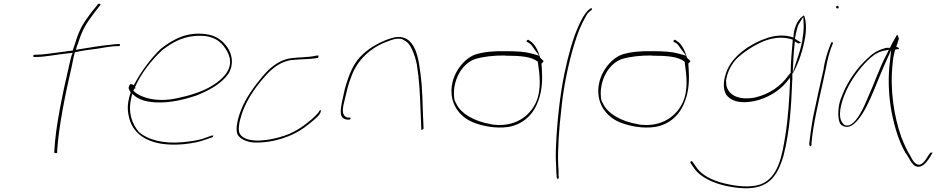

<svg xmlns="http://www.w3.org/2000/svg" viewBox="-20 -740 5054 1024"><path d="M157 -442C156 -439 159 -436 161 -436H169C222 -436 276 -449 347 -456L368 -458L361 -442C356 -425 353 -408 348 -388C313 -237 276 -64 270 63L269 72C270 79 287 78 285 72V62V61C294 -70 328 -237 363 -388C368 -410 371 -432 377 -452L379 -461C416 -470 457 -475 497 -480C528 -485 574 -494 604 -494H613C617 -494 619 -495 620 -498C621 -503 620 -505 616 -505H607C602 -505 588 -504 566 -501C522 -497 460 -487 407 -478L385 -474L389 -490C391 -497 394 -503 397 -511C419 -583 440 -614 482 -671L515 -713C520 -720 506 -723 502 -717L468 -675C424 -617 404 -586 381 -510C377 -499 372 -484 368 -472V-470H365C349 -469 338 -467 321 -464H318C268 -458 213 -448 170 -448H163C160 -448 158 -445 157 -442ZM377 -450H379ZM502 -717V-718Z M669 -281C662 -271 669 -258 677 -248L675 -239H674C657 -181 659 -149 670 -107C693 -19 783 45 959 29C1009 24 1044 16 1072 6C1085 1 1099 -4 1112 -8C1113 -8 1116 -10 1118 -16V-17C1119 -18 1116 -16 1117 -17H1109L1070 -3C1043 7 1007 13 958 18C850 29 765 4 720 -37C686 -78 661 -136 680 -217L685 -240L700 -227C725 -209 756 -197 810 -194C886 -190 962 -209 1023 -229C1095 -257 1161 -293 1199 -348C1230 -401 1216 -453 1193 -487C1172 -517 1143 -544 1095 -555C986 -576 907 -534 838 -480C790 -435 736 -364 701 -299L693 -286L682 -291C677 -293 675 -292 669 -283ZM691 -256 699 -271 698 -268H702L703 -273H699C731 -348 791 -423 846 -473C895 -511 948 -542 1018 -548C1116 -557 1159 -518 1183 -480C1200 -454 1224 -408 1190 -354C1168 -320 1130 -293 1098 -275C1051 -249 988 -229 919 -215C811 -193 729 -220 692 -255ZM1199 -347Z M1255 -71C1256 -87 1262 -108 1269 -130C1298 -221 1363 -303 1418 -359C1451 -389 1485 -412 1534 -420H1537C1551 -421 1566 -422 1578 -423C1604 -425 1639 -425 1652 -428H1653C1664 -430 1672 -430 1676 -431C1681 -442 1679 -444 1677 -444C1675 -444 1670 -444 1665 -443H1664C1631 -434 1572 -435 1535 -430C1487 -424 1448 -400 1412 -367C1372 -327 1321 -261 1291 -207C1260 -152 1231 -67 1246 -25C1255 -3 1292 18 1334 20C1442 24 1544 -16 1602 -59C1632 -82 1671 -111 1686 -133C1691 -143 1692 -150 1691 -152H1690L1689 -153C1688 -153 1683 -150 1681 -145V-144C1661 -117 1629 -92 1598 -69C1577 -54 1553 -40 1523 -26C1457 1 1343 26 1284 -4C1261 -17 1249 -31 1255 -71ZM1537 -422Z M1805 -202C1796 -161 1793 -125 1807 -113C1815 -105 1827 -102 1832 -102H1842C1847 -102 1849 -104 1850 -108C1851 -112 1849 -113 1844 -113H1833C1796 -124 1810 -173 1817 -202C1828 -248 1836 -289 1854 -332C1884 -418 1956 -487 2047 -519C2073 -530 2116 -545 2141 -521V-522C2157 -513 2168 -497 2177 -477C2188 -454 2197 -427 2203 -397C2216 -311 2219 -259 2223 -149L2227 -51C2227 -47 2228 -47 2230 -47C2233 -48 2239 -52 2239 -55L2235 -151C2232 -263 2229 -313 2215 -400C2206 -452 2189 -507 2152 -530C2118 -550 2090 -545 2042 -528C1996 -510 1953 -485 1919 -454C1867 -410 1840 -342 1819 -265ZM2047 -519Z M2415 -357C2377 -287 2383 -220 2406 -175C2424 -139 2458 -105 2507 -86C2554 -68 2622 -53 2692 -63C2768 -77 2824 -126 2851 -203C2873 -260 2873 -324 2870 -370L2868 -401C2874 -406 2881 -413 2878 -416L2861 -432C2852 -464 2834 -504 2812 -518L2799 -527C2796 -529 2796 -528 2791 -525C2784 -517 2793 -516 2801 -511C2813 -505 2822 -488 2831 -476L2856 -443L2813 -455C2780 -464 2736 -467 2681 -467C2616 -469 2559 -463 2517 -450C2477 -437 2438 -399 2415 -357ZM2402 -222C2393 -306 2440 -401 2516 -426C2553 -437 2613 -445 2670 -444L2677 -443C2755 -443 2814 -438 2847 -412H2848L2850 -398C2858 -343 2869 -260 2838 -193C2806 -124 2731 -62 2613 -75C2609 -75 2606 -76 2602 -77C2509 -92 2436 -135 2412 -190C2404 -205 2404 -203 2402 -222ZM2801 -511Z M2991 -351C2966 -236 2950 -73 2946 26C2943 76 2944 114 2946 143C2947 172 2947 191 2949 197L2948 198L2950 211C2956 217 2959 214 2961 206L2959 195V194C2959 186 2960 168 2957 140C2954 54 2961 -50 2974 -161C2985 -273 3010 -396 3043 -505C3063 -569 3077 -604 3102 -648C3109 -660 3112 -669 3123 -677L3134 -686C3134 -686 3137 -689 3137 -690C3138 -694 3137 -696 3133 -696C3132 -696 3129 -695 3129 -695L3118 -686C3100 -671 3080 -635 3064 -598C3034 -531 3011 -446 2991 -351ZM3123 -677Z M3198 -357C3160 -287 3166 -220 3189 -175C3207 -139 3241 -105 3290 -86C3337 -68 3405 -53 3475 -63C3551 -77 3607 -126 3634 -203C3656 -260 3656 -324 3653 -370L3651 -401C3657 -406 3664 -413 3661 -416L3644 -432C3635 -464 3617 -504 3595 -518L3582 -527C3579 -529 3579 -528 3574 -525C3567 -517 3576 -516 3584 -511C3596 -505 3605 -488 3614 -476L3639 -443L3596 -455C3563 -464 3519 -467 3464 -467C3399 -469 3342 -463 3300 -450C3260 -437 3221 -399 3198 -357ZM3185 -222C3176 -306 3223 -401 3299 -426C3336 -437 3396 -445 3453 -444L3460 -443C3538 -443 3597 -438 3630 -412H3631L3633 -398C3641 -343 3652 -260 3621 -193C3589 -124 3514 -62 3396 -75C3392 -75 3389 -76 3385 -77C3292 -92 3219 -135 3195 -190C3187 -205 3187 -203 3185 -222ZM3584 -511Z M3662 124V128L3683 159C3723 214 3818 257 3946 264C4075 268 4124 206 4158 93C4194 -44 4200 -187 4205 -307L4206 -323C4206 -327 4205 -336 4206 -344H4205L4206 -348L4209 -350C4234 -393 4257 -456 4269 -515C4277 -550 4280 -586 4278 -609C4276 -639 4270 -658 4267 -657H4266C4240 -642 4218 -603 4213 -559L4212 -540L4194 -545C4113 -566 4023 -523 3966 -486C3919 -454 3880 -416 3859 -368C3836 -314 3835 -268 3852 -237C3874 -204 3922 -184 4004 -201C4072 -216 4134 -254 4172 -299L4194 -326L4193 -295C4190 -215 4183 -107 4169 -21C4152 86 4132 210 4034 244C3977 263 3900 252 3843 238C3773 221 3721 192 3694 152L3672 121C3672 121 3670 119 3669 119C3667 119 3663 121 3662 124ZM3852 -307V-308C3858 -355 3880 -395 3907 -425C3945 -462 3999 -498 4055 -521C4115 -544 4164 -543 4207 -529L4208 -528V-527C4204 -478 4197 -409 4197 -358L4198 -354L4182 -334C4145 -282 4084 -238 4007 -220C3909 -201 3855 -242 3853 -296V-307ZM4219 -534 4221 -541C4223 -556 4227 -571 4231 -586C4233 -596 4237 -607 4243 -616L4264 -650L4266 -615C4267 -592 4266 -568 4260 -534L4257 -510H4256L4253 -496C4249 -478 4243 -458 4236 -438L4208 -352L4212 -437C4213 -458 4215 -479 4217 -496L4219 -519L4237 -509V-508C4237 -508 4240 -508 4241 -509L4253 -512L4239 -521C4227 -527 4228 -529 4219 -534ZM4221 -541H4222L4221 -542ZM4205 -322 4206 -323ZM4253 -512 4256 -510V-513Z M4439 -702C4438 -699 4441 -695 4446 -695C4451 -695 4452 -695 4453 -700C4454 -703 4450 -709 4447 -709C4443 -709 4440 -707 4439 -702ZM4373 -378 4374 -377 4357 -302C4351 -275 4344 -246 4338 -216L4318 -123C4310 -83 4299 -6 4296 25L4297 36C4301 41 4306 42 4308 33V23V22C4316 -71 4345 -196 4369 -302C4375 -329 4379 -353 4385 -377C4393 -422 4405 -470 4422 -508C4422 -509 4422 -510 4421 -513C4415 -525 4408 -499 4405 -492L4404 -490C4392 -458 4380 -419 4373 -378ZM4384 -376H4385ZM4421 -513Z M4455 -179C4448 -139 4450 -98 4462 -79C4478 -61 4505 -56 4532 -77C4565 -103 4597 -158 4622 -215C4647 -270 4668 -328 4693 -384L4733 -474L4723 -382C4716 -298 4721 -221 4735 -143C4751 -59 4781 40 4824 97C4839 126 4852 142 4865 147C4895 158 4919 131 4941 96L4954 74C4953 74 4952 73 4951 73C4948 74 4944 76 4942 74L4930 91C4919 110 4895 149 4871 136C4857 131 4846 114 4835 91C4819 66 4803 32 4787 -9C4748 -119 4725 -262 4741 -404C4742 -423 4746 -440 4749 -455L4754 -475L4767 -478H4774C4776 -486 4770 -486 4759 -491L4761 -493C4766 -510 4770 -520 4774 -533C4772 -542 4769 -550 4766 -555C4766 -554 4762 -552 4762 -551C4755 -538 4732 -500 4725 -481L4723 -486C4719 -484 4717 -485 4708 -485C4659 -473 4634 -456 4601 -423C4554 -379 4504 -312 4475 -240C4465 -216 4458 -197 4455 -179ZM4486 -239C4514 -308 4562 -373 4607 -417C4629 -438 4651 -459 4691 -469L4721 -475L4707 -447C4670 -377 4642 -292 4607 -216C4594 -184 4543 -60 4492 -71H4491C4482 -73 4477 -79 4472 -87C4447 -119 4465 -189 4486 -239ZM4930 91V92Z"/></svg>

Font: Stray Cat
Style: HlExtObl
Weight: 100
Version: Version 1.0